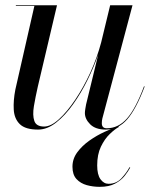

<svg xmlns="http://www.w3.org/2000/svg" viewBox="-20 -480 606 726"><path d="M472.5 153.5Q465 167.5 451.5 184.8Q438 202 415.2 214.2Q392.5 226.5 357 226.5Q331.5 226.5 308 220Q284.5 213.5 269.2 197Q254 180.5 254 150.5Q254 120.5 272.2 95.8Q290.5 71 318.2 51.5Q346 32 375.5 18.5Q405 5 428 -2.5L429.5 0Q414 8.5 394.8 27Q375.5 45.5 361.5 74.8Q347.5 104 347.5 145.5Q347.5 180.5 360 197.8Q372.5 215 390.5 215Q420 215 439.8 193.5Q459.5 172 469.5 152.5ZM195.5 -460 123 -152.5Q114 -113 108.2 -78.5Q102.5 -44 109.8 -22.8Q117 -1.5 147 -1.5Q172.5 -1.5 203.2 -29.5Q234 -57.5 265 -103.8Q296 -150 321.8 -206.2Q347.5 -262.5 362.5 -319.5L396.5 -460H481L367 -32Q365 -24 365 -14Q365 5 383.5 5Q427.5 5 460.2 -32Q493 -69 524.5 -153.5L527 -153Q494.5 -67 460.8 -28.5Q427 10 380 10Q341 10 321 -10Q301 -30 301 -52.5Q301 -58.5 302.5 -67.8Q304 -77 305.5 -85L351.5 -274Q335.5 -227.5 311 -177.8Q286.5 -128 256.2 -85.5Q226 -43 192.2 -16.5Q158.5 10 124 10Q76 10 55 -10.5Q34 -31 32 -65.5Q30 -100 38 -141L110 -457.5H40V-460Z"/></svg>

Font: Bodoni* 72pt
Style: Italic
Weight: 400
Italic angle: -13°
Version: Version 2.3